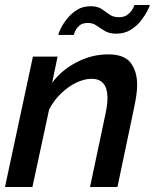

<svg xmlns="http://www.w3.org/2000/svg" viewBox="-20 -750 621 770"><path d="M112 -523H211L189 -418Q228 -470 288.5 -501Q349 -532 414 -532Q479 -532 504.5 -497.5Q530 -463 530 -410Q530 -389 526.5 -366Q523 -343 518 -319L451 0H341L403 -293Q411 -330 411 -357Q411 -434 347 -434Q318 -434 285 -418Q252 -402 223.5 -374Q195 -346 177 -311L110 0H0ZM446 -615Q418 -615 400 -626Q382 -637 367 -647.5Q352 -658 332 -658Q310 -658 298 -647Q286 -636 281 -624Q276 -612 276 -610H214Q215 -618 224 -636.5Q233 -655 249.5 -675.5Q266 -696 289 -710.5Q312 -725 343 -725Q371 -725 387.5 -714Q404 -703 419 -692Q434 -681 457 -681Q480 -681 493.5 -692.5Q507 -704 513 -716Q519 -728 519 -730H581Q580 -724 570.5 -705.5Q561 -687 544.5 -666Q528 -645 503.5 -630Q479 -615 446 -615Z"/></svg>

Font: Raleway SemiBold
Style: Italic
Weight: 600
Italic angle: -12°
Designer: Matt McInerney, Pablo Impallari, Rodrigo Fuenzalida
Foundry: Matt McInerney, Pablo Impallari, Rodrigo Fuenzalida
Version: Version 4.026